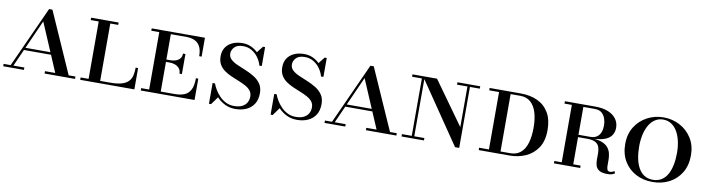

<svg xmlns="http://www.w3.org/2000/svg" viewBox="-27 -1029 5693 1552"><g transform="rotate(10 2820.0 -253.0)"><path d="M49 0 285 -519.5H312.5L542.5 0H432L256 -413L71.5 0ZM0 0V-19.5H170V0ZM137.5 -158.5V-178H447.5V-158.5ZM339.5 0V-19.5H589.5V0Z M632 0V-19.5H697.5V-490.5H632V-510H857.5V-490.5H792.5V-19.5H872.5Q931.5 -19.5 967.8 -30Q1004 -40.5 1023.2 -60.8Q1042.5 -81 1049.5 -109.8Q1056.5 -138.5 1056.5 -175H1076.5V0Z M1413.5 -188.5Q1413.5 -214.5 1399.8 -231Q1386 -247.5 1365.5 -255.2Q1345 -263 1324 -263H1269V-282.5H1324Q1345 -282.5 1365.5 -289.2Q1386 -296 1399.8 -311.5Q1413.5 -327 1413.5 -353H1433.5V-188.5ZM1551 -175H1570.5V0H1129V-19.5H1194.5V-490.5H1129V-510H1566V-355H1546Q1546 -408.5 1528.2 -438Q1510.5 -467.5 1481.8 -479Q1453 -490.5 1419.5 -490.5H1289.5V-19.5H1404Q1447.5 -19.5 1480.5 -31.8Q1513.5 -44 1532.2 -77.8Q1551 -111.5 1551 -175Z M1907 14.5Q1860.5 14.5 1824.2 -2.8Q1788 -20 1761.2 -46.8Q1734.5 -73.5 1717 -104Q1699.5 -134.5 1690.5 -160.5H1710Q1718 -138 1733.5 -111.8Q1749 -85.5 1771.8 -61.8Q1794.5 -38 1824.8 -22.8Q1855 -7.5 1892 -7.5Q1932.5 -7.5 1958.5 -20.5Q1984.5 -33.5 1997 -55.8Q2009.5 -78 2009.5 -105Q2009.5 -134 1993.8 -153.5Q1978 -173 1951.8 -187.2Q1925.5 -201.5 1894.2 -213.8Q1863 -226 1831.8 -239.8Q1800.5 -253.5 1774.2 -272.2Q1748 -291 1732.2 -318.2Q1716.5 -345.5 1716.5 -385Q1716.5 -428 1736.5 -458Q1756.5 -488 1792 -504Q1827.5 -520 1874 -520Q1920.5 -520 1958.5 -498.5Q1996.5 -477 2022.2 -441.8Q2048 -406.5 2058 -364.5H2038.5Q2028.5 -400.5 2006.5 -430.5Q1984.5 -460.5 1953.2 -478.8Q1922 -497 1883.5 -497Q1834.5 -497 1812 -473.2Q1789.5 -449.5 1789.5 -420Q1789.5 -391.5 1810.5 -372.2Q1831.5 -353 1864.8 -338.5Q1898 -324 1935.5 -308.8Q1973 -293.5 2006.2 -273Q2039.5 -252.5 2060.5 -222Q2081.5 -191.5 2081.5 -145Q2081.5 -92.5 2059 -57Q2036.5 -21.5 1997 -3.5Q1957.5 14.5 1907 14.5ZM1690.5 10V-160.5Q1703.5 -136 1713.2 -120.2Q1723 -104.5 1733 -90.8Q1743 -77 1756.5 -57.5L1707.5 10ZM2058 -364.5Q2048.5 -387 2039 -400.8Q2029.5 -414.5 2018.8 -427.5Q2008 -440.5 1993.5 -460L2041 -520H2058Z M2413 14.5Q2366.5 14.5 2330.2 -2.8Q2294 -20 2267.2 -46.8Q2240.5 -73.5 2223 -104Q2205.5 -134.5 2196.5 -160.5H2216Q2224 -138 2239.5 -111.8Q2255 -85.5 2277.8 -61.8Q2300.5 -38 2330.8 -22.8Q2361 -7.5 2398 -7.5Q2438.5 -7.5 2464.5 -20.5Q2490.5 -33.5 2503 -55.8Q2515.5 -78 2515.5 -105Q2515.5 -134 2499.8 -153.5Q2484 -173 2457.8 -187.2Q2431.5 -201.5 2400.2 -213.8Q2369 -226 2337.8 -239.8Q2306.5 -253.5 2280.2 -272.2Q2254 -291 2238.2 -318.2Q2222.5 -345.5 2222.5 -385Q2222.5 -428 2242.5 -458Q2262.5 -488 2298 -504Q2333.5 -520 2380 -520Q2426.5 -520 2464.5 -498.5Q2502.5 -477 2528.2 -441.8Q2554 -406.5 2564 -364.5H2544.5Q2534.5 -400.5 2512.5 -430.5Q2490.5 -460.5 2459.2 -478.8Q2428 -497 2389.5 -497Q2340.5 -497 2318 -473.2Q2295.5 -449.5 2295.5 -420Q2295.5 -391.5 2316.5 -372.2Q2337.5 -353 2370.8 -338.5Q2404 -324 2441.5 -308.8Q2479 -293.5 2512.2 -273Q2545.5 -252.5 2566.5 -222Q2587.5 -191.5 2587.5 -145Q2587.5 -92.5 2565 -57Q2542.5 -21.5 2503 -3.5Q2463.5 14.5 2413 14.5ZM2196.5 10V-160.5Q2209.5 -136 2219.2 -120.2Q2229 -104.5 2239 -90.8Q2249 -77 2262.5 -57.5L2213.5 10ZM2564 -364.5Q2554.5 -387 2545 -400.8Q2535.5 -414.5 2524.8 -427.5Q2514 -440.5 2499.5 -460L2547 -520H2564Z M2686.5 0 2922.5 -519.5H2950L3180 0H3069.5L2893.5 -413L2709 0ZM2637.5 0V-19.5H2807.5V0ZM2775 -158.5V-178H3085V-158.5ZM2977 0V-19.5H3227V0Z M3710.5 10 3356 -510H3471L3724 -157V-510H3744.5V10ZM3269.5 0V-19.5H3453.5V0ZM3350 0V-490.5H3269.5V-510H3370.5V0ZM3638.5 -490.5V-510H3825.5V-490.5Z M3903 0V-19.5H4158Q4210 -19.5 4243.2 -47.8Q4276.5 -76 4292.5 -129Q4308.5 -182 4308.5 -255Q4308.5 -326 4292.5 -378.8Q4276.5 -431.5 4243.2 -461Q4210 -490.5 4158 -490.5H3903V-510H4158Q4237 -510 4296.5 -482.2Q4356 -454.5 4389.5 -398Q4423 -341.5 4423 -255Q4423 -166 4385.5 -109.8Q4348 -53.5 4287.5 -26.8Q4227 0 4158 0ZM3983.5 0V-510H4078.5V0Z M4650.5 -250.5V-262H4770.5Q4806 -262 4826.8 -276.8Q4847.5 -291.5 4856.8 -316.2Q4866 -341 4866 -370.5Q4866 -400 4856.8 -427.5Q4847.5 -455 4826.8 -472.8Q4806 -490.5 4770.5 -490.5H4520.5V-510H4770.5Q4833.5 -510 4877 -491.8Q4920.5 -473.5 4943 -442Q4965.5 -410.5 4965.5 -370.5Q4965.5 -310.5 4919 -280.5Q4872.5 -250.5 4770.5 -250.5ZM4520.5 0V-19.5H4736V0ZM4581 0V-510H4675.5V0ZM4960.5 10Q4915.5 10 4893.5 -3.8Q4871.5 -17.5 4864.2 -40Q4857 -62.5 4857.2 -89.5Q4857.5 -116.5 4857.5 -143.2Q4857.5 -170 4850 -192.5Q4842.5 -215 4819.8 -228.8Q4797 -242.5 4750.5 -242.5H4650.5V-253H4770.5Q4830 -253 4865.8 -240Q4901.5 -227 4919.5 -205.5Q4937.5 -184 4943.8 -158Q4950 -132 4950.2 -106.2Q4950.5 -80.5 4950.2 -59Q4950 -37.5 4955.5 -24.5Q4961 -11.5 4978.5 -11.5Q4988.5 -11.5 4996.8 -14.8Q5005 -18 5014 -23.5L5020.5 -5Q5008.5 1.5 4996.2 5.8Q4984 10 4960.5 10Z M5330 10Q5253.5 10 5192.5 -22.2Q5131.5 -54.5 5096 -114Q5060.5 -173.5 5060.5 -255Q5060.5 -336.5 5098 -396Q5135.5 -455.5 5197 -487.8Q5258.5 -520 5330 -520Q5402 -520 5463.5 -487.8Q5525 -455.5 5562.5 -396Q5600 -336.5 5600 -255Q5600 -173.5 5564.5 -114Q5529 -54.5 5467.8 -22.2Q5406.5 10 5330 10ZM5330 -8Q5371 -8 5400.5 -26.5Q5430 -45 5448.8 -78.5Q5467.5 -112 5476.5 -157Q5485.5 -202 5485.5 -255Q5485.5 -308 5475.2 -353Q5465 -398 5445 -431.5Q5425 -465 5396 -483.5Q5367 -502 5330 -502Q5293 -502 5264 -483.5Q5235 -465 5215.2 -431.5Q5195.5 -398 5185.2 -353Q5175 -308 5175 -255Q5175 -202 5184 -157Q5193 -112 5211.8 -78.5Q5230.5 -45 5259.8 -26.5Q5289 -8 5330 -8Z"/></g></svg>

Font: Bodoni Moda SC
Style: Regular
Weight: 400
Designer: Owen Earl
Foundry: indestructible type
Version: Version 2.005